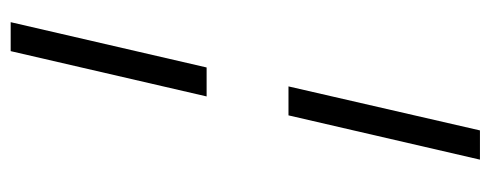

<svg xmlns="http://www.w3.org/2000/svg" viewBox="-297 -463 910 356"><g transform="rotate(-90 158.0 -285.0)"><path d="M157.2 -356.9 241.2 -720.2H294.9L210.9 -356.9ZM40 149.9 122.1 -205.1H175.8L94.2 149.9Z"/></g></svg>

Font: HK Grotesk Legacy
Style: Italic
Weight: 400
Italic angle: -13°
Designer: Alfredo Marco Pradil
Foundry: Hanken Design Co.
Version: Version 2.022;PS 002.022;hotconv 1.0.88;makeotf.lib2.5.64775